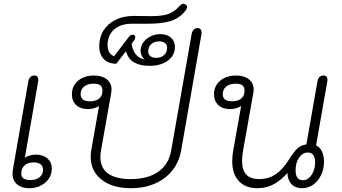

<svg xmlns="http://www.w3.org/2000/svg" viewBox="-20 -982 1805 1012"><path d="M46 -66Q46 -77 47 -83L129 -552Q135 -584 161 -584Q182 -584 182 -560L181 -552L111 -151Q121 -158 137.5 -162.5Q154 -167 169 -167Q207 -167 230 -147Q253 -127 253 -95Q253 -49 218.5 -19.5Q184 10 134 10Q93 10 69.5 -11Q46 -32 46 -66ZM207 -88Q207 -106 194 -116Q181 -126 157 -126Q127 -126 109.5 -110Q92 -94 92 -67Q92 -33 141 -33Q171 -33 189 -48Q207 -63 207 -88Z M458 -156Q458 -171 461 -190L502 -423Q476 -407 443 -407Q405 -407 382 -428Q359 -449 359 -485Q359 -529 391.5 -556.5Q424 -584 475 -584Q518 -584 543 -564Q568 -544 568 -510Q568 -507 566 -491L512 -187Q509 -168 509 -155Q509 -97 549.5 -67.5Q590 -38 668 -38Q759 -38 814 -76.5Q869 -115 882 -187L990 -802Q993 -817 1001 -825.5Q1009 -834 1021 -834Q1033 -834 1038.5 -825.5Q1044 -817 1042 -802L935 -190Q919 -98 847.5 -44Q776 10 670 10Q573 10 515.5 -35Q458 -80 458 -156ZM520 -503Q520 -523 509 -532Q498 -541 474 -541Q442 -541 423.5 -526Q405 -511 405 -486Q405 -448 454 -448Q485 -448 502.5 -462.5Q520 -477 520 -503Z M644 -712 593 -646Q551 -646 527 -671Q503 -696 503 -739Q503 -786 526 -822Q549 -858 590 -878Q631 -898 684 -898L770 -897Q829 -896 863.5 -907Q898 -918 925 -949Q937 -962 946 -962Q953 -962 958 -958Q966 -953 966 -945Q966 -937 957 -925Q926 -886 880 -871.5Q834 -857 762 -857H675Q616 -857 581.5 -826.5Q547 -796 547 -744Q547 -700 581 -685L658 -786Q668 -799 679 -799Q684 -799 687 -797Q693 -794 693 -785Q693 -777 687 -769L674 -752Q677 -720 695 -696.5Q713 -673 742 -669V-670Q732 -677 726.5 -689.5Q721 -702 721 -715Q721 -750 752 -776Q783 -802 826 -802Q860 -802 881 -783.5Q902 -765 902 -735Q902 -690 865 -662.5Q828 -635 768 -635Q720 -635 688 -652.5Q656 -670 644 -712ZM861 -730Q861 -746 850 -755Q839 -764 819 -764Q793 -764 777 -749.5Q761 -735 761 -711Q761 -696 772 -686.5Q783 -677 804 -677Q829 -677 845 -692Q861 -707 861 -730Z M1204 -132Q1204 -162 1210 -193L1251 -423Q1225 -407 1192 -407Q1154 -407 1131 -428Q1108 -449 1108 -485Q1108 -529 1140.5 -556.5Q1173 -584 1224 -584Q1267 -584 1292 -564Q1317 -544 1317 -510Q1317 -501 1315 -491L1262 -193Q1256 -162 1256 -134Q1256 -85 1278.5 -61.5Q1301 -38 1347 -38Q1394 -38 1431.5 -62.5Q1469 -87 1501 -138Q1530 -184 1548.5 -200.5Q1567 -217 1595 -221L1653 -552Q1659 -584 1685 -584Q1706 -584 1706 -561L1705 -552L1646 -216Q1666 -206 1677 -183.5Q1688 -161 1688 -130Q1688 -92 1672.5 -59.5Q1657 -27 1630.5 -8.5Q1604 10 1572 10Q1537 10 1516.5 -11.5Q1496 -33 1495 -70Q1457 -28 1419 -9Q1381 10 1337 10Q1274 10 1239 -27.5Q1204 -65 1204 -132ZM1269 -503Q1269 -523 1258 -532Q1247 -541 1223 -541Q1191 -541 1172.5 -526Q1154 -511 1154 -486Q1154 -448 1203 -448Q1234 -448 1251.5 -462.5Q1269 -477 1269 -503ZM1641 -127Q1641 -152 1631 -165Q1621 -178 1602 -178Q1575 -178 1556.5 -151Q1538 -124 1538 -85Q1538 -32 1576 -32Q1603 -32 1622 -59.5Q1641 -87 1641 -127Z"/></svg>

Font: Kodchasan ExtraLight
Style: Italic
Weight: 275
Italic angle: -10°
Version: Version 1.000; ttfautohint (v1.6)